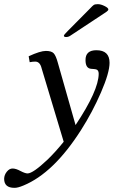

<svg xmlns="http://www.w3.org/2000/svg" viewBox="-128 -673 559 932"><path d="M339.8 -429.2Q403.8 -429.2 403.8 -368.2Q403.8 -320.3 362.3 -224.6Q320.8 -128.9 266.1 -43Q132.8 167 -14.2 227.5Q-42 239.3 -58.1 238.8Q-107.9 238.8 -107.9 194.8Q-107.4 175.8 -94.7 160.2Q-82 144.5 -66.4 145Q-50.8 145 -28.3 157.2Q-5.9 168.9 5.9 168.9Q32.2 168.5 102.5 102.1Q141.1 64.9 181.2 15.1L74.2 -340.8Q66.4 -374 43 -374Q31.2 -374 16.1 -371.1L11.2 -399.9Q67.4 -425.8 94.7 -425.8Q122.1 -425.8 132.8 -414.1Q143.6 -402.3 152.8 -368.2L238.8 -65.9Q350.6 -233.9 351.1 -314.9Q351.1 -333.5 337.9 -336.4Q332 -337.9 314.9 -338.9Q287.1 -340.8 287.1 -380.9Q286.6 -429.2 339.8 -429.2ZM182.1 -500Q182.1 -503.9 202.1 -523.9L309.1 -631.8Q321.3 -645 327.1 -648.9Q333 -652.8 347.2 -652.8Q361.3 -652.8 379.9 -643.6Q398.4 -634.3 397.9 -627Q397.9 -622.1 388.2 -615.2L216.8 -502Q205.1 -493.2 193.4 -493.2Q181.6 -493.2 182.1 -500Z"/></svg>

Font: Unna-Italic
Style: Italic
Weight: 400
Italic angle: -8°
Designer: Jorge de Buen U.
Foundry: Omnibus-Type
Version: Version 2.006;PS 002.006;hotconv 1.0.70;makeotf.lib2.5.58329